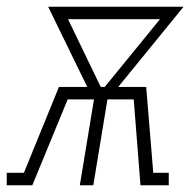

<svg xmlns="http://www.w3.org/2000/svg" viewBox="-63 -550 583 570"><path d="M-43 0V-37H8L112 -292H196L80 -530H482L288 -292H371L392 -37H438V0H354L334 -255H256L214 0H174L216 -255H138L33 0ZM236 -292H248L412 -493H139Z"/></svg>

Font: Iosevka Slab XLtObl
Style: Regular
Weight: 200
Italic angle: -9°
Monospace: yes
Designer: Belleve Invis
Foundry: Belleve Invis
Version: Version 11.1.1; ttfautohint (v1.8.3)